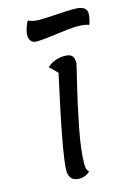

<svg xmlns="http://www.w3.org/2000/svg" viewBox="-127 -889 685 980"><g transform="rotate(-15 215.5 -399.0)"><path d="M139 -708Q99 -708 99 -753Q99 -766 106.5 -789.5Q114 -813 121 -823Q147 -811 181 -811Q209 -811 270.5 -815Q332 -819 365 -819Q431 -819 431 -778Q431 -755 419 -720Q399 -729 356 -729Q321 -729 246 -718.5Q171 -708 139 -708ZM168 25Q113 25 113 -33Q113 -114 204 -525L163 -566Q203 -600 255 -600Q282 -600 293.5 -589Q305 -578 305 -550Q305 -545 281.5 -450Q258 -355 234 -233Q210 -111 210 -40Q210 -9 224 3Q199 25 168 25Z"/></g></svg>

Font: Lemonada Light
Style: Regular
Weight: 300
Designer: Mohamed Gaber (Arabic), Eduardo Tunni (Latin)
Foundry: Kief Type Foundry
Version: Version 4.004